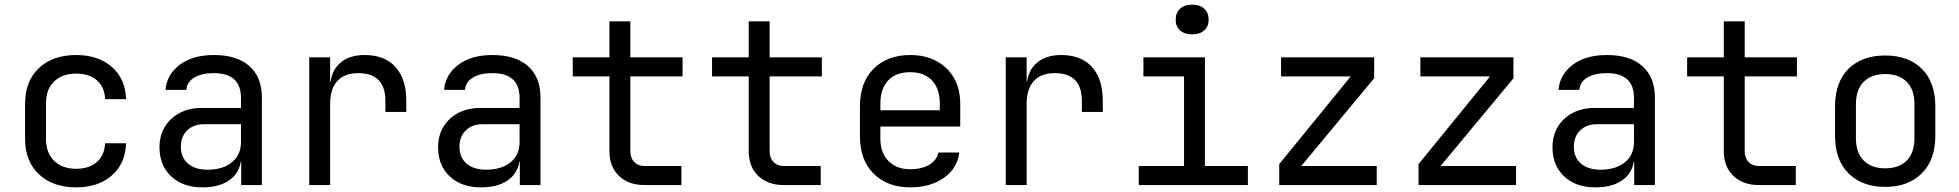

<svg xmlns="http://www.w3.org/2000/svg" viewBox="-20 -797 8440 827"><path d="M308 10Q208 10 148 -46Q88 -102 88 -200V-350Q88 -448 148 -504Q208 -560 308 -560Q403 -560 461.5 -509Q520 -458 523 -370H433Q430 -423 397 -451.5Q364 -480 308 -480Q249 -480 213.5 -446.5Q178 -413 178 -351V-200Q178 -138 213.5 -104Q249 -70 308 -70Q364 -70 397 -99Q430 -128 433 -180H523Q520 -92 461.5 -41Q403 10 308 10Z M852 10Q767 10 717 -37.5Q667 -85 667 -162Q667 -213 690 -251Q713 -289 754 -310.5Q795 -332 848 -332H1018V-375Q1018 -482 901 -482Q849 -482 817 -463Q785 -444 783 -410H693Q698 -475 753.5 -517.5Q809 -560 901 -560Q1001 -560 1054.5 -512Q1108 -464 1108 -378V0H1019V-100H1017Q1009 -49 966 -19.5Q923 10 852 10ZM874 -66Q940 -66 979 -98Q1018 -130 1018 -185V-262H858Q814 -262 786.5 -235.5Q759 -209 759 -165Q759 -119 789.5 -92.5Q820 -66 874 -66Z M1312 0V-550H1402V-445H1404Q1411 -498 1449 -529Q1487 -560 1551 -560Q1637 -560 1683.5 -508.5Q1730 -457 1730 -362V-315H1640V-362Q1640 -482 1523 -482Q1464 -482 1433 -448Q1402 -414 1402 -350V0Z M2052 10Q1967 10 1917 -37.5Q1867 -85 1867 -162Q1867 -213 1890 -251Q1913 -289 1954 -310.5Q1995 -332 2048 -332H2218V-375Q2218 -482 2101 -482Q2049 -482 2017 -463Q1985 -444 1983 -410H1893Q1898 -475 1953.5 -517.5Q2009 -560 2101 -560Q2201 -560 2254.5 -512Q2308 -464 2308 -378V0H2219V-100H2217Q2209 -49 2166 -19.5Q2123 10 2052 10ZM2074 -66Q2140 -66 2179 -98Q2218 -130 2218 -185V-262H2058Q2014 -262 1986.5 -235.5Q1959 -209 1959 -165Q1959 -119 1989.5 -92.5Q2020 -66 2074 -66Z M2755 0Q2687 0 2646 -39.5Q2605 -79 2605 -145V-468H2447V-550H2605V-705H2695V-550H2920V-468H2695V-145Q2695 -117 2711.5 -99.5Q2728 -82 2755 -82H2915V0Z M3355 0Q3287 0 3246 -39.5Q3205 -79 3205 -145V-468H3047V-550H3205V-705H3295V-550H3520V-468H3295V-145Q3295 -117 3311.5 -99.5Q3328 -82 3355 -82H3515V0Z M3900 10Q3803 10 3743.5 -48.5Q3684 -107 3684 -210V-340Q3684 -443 3743.5 -501.5Q3803 -560 3900 -560Q3965 -560 4013.5 -534Q4062 -508 4089 -461Q4116 -414 4116 -350V-252H3772V-200Q3772 -139 3807 -103.5Q3842 -68 3900 -68Q3950 -68 3982.5 -87.5Q4015 -107 4022 -140H4112Q4103 -71 4045 -30.5Q3987 10 3900 10ZM3772 -322H4028V-350Q4028 -415 3994.5 -450.5Q3961 -486 3900 -486Q3839 -486 3805.5 -450.5Q3772 -415 3772 -350Z M4312 0V-550H4402V-445H4404Q4411 -498 4449 -529Q4487 -560 4551 -560Q4637 -560 4683.5 -508.5Q4730 -457 4730 -362V-315H4640V-362Q4640 -482 4523 -482Q4464 -482 4433 -448Q4402 -414 4402 -350V0Z M4885 0V-82H5080V-468H4905V-550H5170V-82H5355V0ZM5115 -649Q5082 -649 5063 -666Q5044 -683 5044 -712Q5044 -742 5063 -759.5Q5082 -777 5115 -777Q5148 -777 5167 -759.5Q5186 -742 5186 -712Q5186 -683 5167 -666Q5148 -649 5115 -649Z M5490 0V-90L5798 -468H5498V-550H5899V-460L5585 -82H5910V0Z M6090 0V-90L6398 -468H6098V-550H6499V-460L6185 -82H6510V0Z M6852 10Q6767 10 6717 -37.5Q6667 -85 6667 -162Q6667 -213 6690 -251Q6713 -289 6754 -310.5Q6795 -332 6848 -332H7018V-375Q7018 -482 6901 -482Q6849 -482 6817 -463Q6785 -444 6783 -410H6693Q6698 -475 6753.5 -517.5Q6809 -560 6901 -560Q7001 -560 7054.5 -512Q7108 -464 7108 -378V0H7019V-100H7017Q7009 -49 6966 -19.5Q6923 10 6852 10ZM6874 -66Q6940 -66 6979 -98Q7018 -130 7018 -185V-262H6858Q6814 -262 6786.5 -235.5Q6759 -209 6759 -165Q6759 -119 6789.5 -92.5Q6820 -66 6874 -66Z M7555 0Q7487 0 7446 -39.5Q7405 -79 7405 -145V-468H7247V-550H7405V-705H7495V-550H7720V-468H7495V-145Q7495 -117 7511.5 -99.5Q7528 -82 7555 -82H7715V0Z M8100 8Q8001 8 7942.5 -50Q7884 -108 7884 -212V-338Q7884 -443 7942 -500.5Q8000 -558 8100 -558Q8200 -558 8258 -500.5Q8316 -443 8316 -338V-212Q8316 -108 8257.5 -50Q8199 8 8100 8ZM8100 -72Q8159 -72 8192.5 -105Q8226 -138 8226 -202V-348Q8226 -412 8192.5 -445Q8159 -478 8100 -478Q8042 -478 8008 -445Q7974 -412 7974 -348V-202Q7974 -138 8008 -105Q8042 -72 8100 -72Z"/></svg>

Font: JetBrainsMono Nerd Font Mono
Style: Regular
Weight: 400
Monospace: yes
Designer: Philipp Nurullin, Konstantin Bulenkov
Foundry: JetBrains
Version: Version 2.304; ttfautohint (v1.8.4.7-5d5b);Nerd Fonts 2.3.0